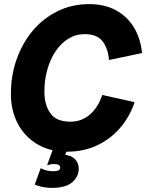

<svg xmlns="http://www.w3.org/2000/svg" viewBox="-20 -724 728 934"><path d="M306 14Q222 14 160.5 -23Q99 -60 66 -123.5Q33 -187 33 -267Q33 -357 61 -436Q89 -515 139.5 -575Q190 -635 260 -669.5Q330 -704 414 -704Q489 -704 544 -674Q599 -644 631.5 -590.5Q664 -537 671 -466L510 -432Q506 -488 479 -523Q452 -558 392 -558Q349 -558 313 -536Q277 -514 251 -475.5Q225 -437 210.5 -386.5Q196 -336 196 -278Q196 -214 225 -173Q254 -132 322 -132Q378 -132 418.5 -168Q459 -204 477 -262L635 -227Q611 -156 564 -101.5Q517 -47 451.5 -16.5Q386 14 306 14ZM232 190Q211 190 189.5 186Q168 182 149 174L178 94Q192 102 208 105.5Q224 109 239 109Q256 109 264.5 104.5Q273 100 273 91Q273 74 243 74Q234 74 226 75.5Q218 77 209 80L242 -11L310 -9L293 43L284 29Q322 29 342.5 48Q363 67 363 97Q363 134 332 162Q301 190 232 190Z"/></svg>

Font: Radio Canada Big
Style: Bold Italic
Weight: 700
Italic angle: -12°
Designer: Étienne Aubert Bonn
Foundry: Coppers and Brasses
Version: Version 1.001